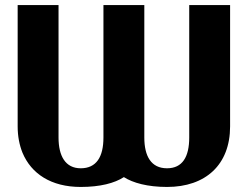

<svg xmlns="http://www.w3.org/2000/svg" viewBox="-20 -731 986 761"><path d="M50 -230C50 -191 57 -156 69 -126C104 -42 183 10 300 10C377 10 434 -5 471 -29C507 -6 565 10 642 10C795 10 892 -78 892 -230V-711H730V-186C730 -109 703 -64 642 -64C579 -64 552 -112 552 -186V-711H390V-186C390 -109 362 -64 300 -64C239 -64 212 -113 212 -186V-711H50Z"/></svg>

Font: Aerodynamic
Style: Bd
Weight: 500
Designer: Google
Version: Version 2.000980; 2014